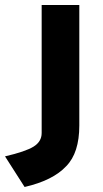

<svg xmlns="http://www.w3.org/2000/svg" viewBox="-90 -531 412 765"><path d="M8 214 -70 92Q12 73 44 53Q76 33 76 -1V-511H226V-31Q226 78 174 131Q121 188 8 214Z"/></svg>

Font: Overpass Heavy
Style: Regular
Weight: 900
Designer: Delve Withrington, Thomas Jockin
Foundry: Delve Fonts
Version: Version 3.000;DELV;Overpass